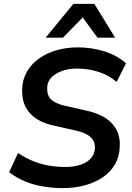

<svg xmlns="http://www.w3.org/2000/svg" viewBox="-20 -959 682 989"><path d="M304 10Q252 10 201.5 1.5Q151 -7 107 -25.5Q63 -44 27 -72L73 -171Q111 -145 151 -129Q191 -113 232 -106Q273 -99 316 -99Q363 -99 397 -111Q431 -123 449.5 -145Q468 -167 469 -196Q470 -219 459.5 -237Q449 -255 425.5 -267.5Q402 -280 363 -288L253 -313Q176 -330 134 -376Q92 -422 94 -497Q95 -548 118 -588.5Q141 -629 181 -657.5Q221 -686 272 -700.5Q323 -715 381 -715Q449 -715 514.5 -695.5Q580 -676 629 -633L581 -537Q537 -574 484 -590Q431 -606 377 -606Q333 -606 298 -593Q263 -580 243 -558Q223 -536 223 -505Q222 -467 243.5 -446.5Q265 -426 311 -415L421 -390Q512 -371 556 -324Q600 -277 597 -208Q596 -154 572.5 -113Q549 -72 508.5 -45Q468 -18 415.5 -4Q363 10 304 10ZM215 -765 358 -939H466L573 -765H482L406 -869L304 -765Z"/></svg>

Font: Nunito Sans 11pt
Style: Bold Italic
Weight: 700
Italic angle: -9°
Version: Version 3.101;gftools[0.9.27]